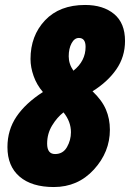

<svg xmlns="http://www.w3.org/2000/svg" viewBox="-20 -744 524 774"><path d="M197 10Q294 10 358.5 -60.5Q423 -131 423 -221Q423 -265 407 -302.5Q391 -340 353 -376Q414 -414 449 -464.5Q484 -515 484 -579Q484 -651 440 -687.5Q396 -724 323 -724Q220 -724 161.5 -662Q103 -600 103 -506Q103 -473 115.5 -437.5Q128 -402 153 -373Q83 -328 46.5 -274Q10 -220 10 -151Q10 -74 59 -32Q108 10 197 10ZM276 -459Q257 -486 257 -517Q257 -548 268.5 -569.5Q280 -591 298 -591Q325 -591 325 -555Q325 -498 276 -459ZM202 -123Q170 -123 170 -165Q170 -205 190 -238Q210 -271 236 -291Q266 -254 266 -211Q266 -179 250 -151Q234 -123 202 -123Z"/></svg>

Font: Noto Sans Display Condensed Black
Style: Italic
Weight: 900
Width: 3
Italic angle: -192°
Designer: Monotype Design Team
Foundry: Monotype Imaging Inc.
Version: Version 1.900